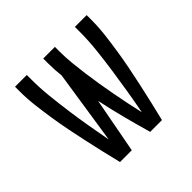

<svg xmlns="http://www.w3.org/2000/svg" viewBox="-178 -921 1107 1107"><g transform="rotate(-45 375.0 -367.5)"><path d="M204 0Q190 -57 176.5 -115Q163 -173 150.5 -230.5Q138 -288 126.5 -346Q115 -404 106 -462.5Q97 -521 90 -580Q83 -639 83 -698V-735H179V-698Q179 -628 186.5 -557.5Q194 -487 203.5 -417Q213 -347 225 -277.5Q237 -208 250 -138L319 -591Q316 -618 314.5 -644.5Q313 -671 313 -698V-735H408V-698Q408 -649 413 -600Q418 -551 424.5 -502Q431 -453 439 -404.5Q447 -356 456 -307.5Q465 -259 475 -210.5Q485 -162 496 -114Q510 -187 522 -259.5Q534 -332 544.5 -405Q555 -478 563 -551.5Q571 -625 571 -698V-735H667V-698Q667 -639 660 -580Q653 -521 644 -462.5Q635 -404 623.5 -346Q612 -288 599.5 -230.5Q587 -173 573.5 -115Q560 -57 546 0H450Q426 -84 404 -168.5Q382 -253 364 -339L300 0Z"/></g></svg>

Font: Iosevka Aile Medium
Style: Regular
Weight: 500
Designer: Belleve Invis
Foundry: Belleve Invis
Version: Version 27.3.5; ttfautohint (v1.8.4)